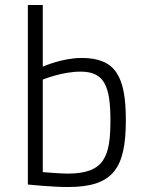

<svg xmlns="http://www.w3.org/2000/svg" viewBox="-20 -742 580 772"><path d="M308 -509C230 -509 152 -474 152 -474V-722H92V0C92 0 190 10 253 10C436 10 486 -66 486 -259C486 -436 444 -509 308 -509ZM252 -44C222 -44 152 -50 152 -50V-422C152 -422 229 -454 304 -454C400 -454 424 -395 424 -258C424 -112 400 -44 252 -44Z"/></svg>

Font: TitilliumText22L
Style: 250 wt
Weight: 300
Designer: Campivisivi
Foundry: Campivisivi
Version: 1.000